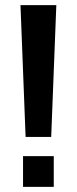

<svg xmlns="http://www.w3.org/2000/svg" viewBox="-20 -720 300 750"><path d="M80 -185 60 -700H200L180 -185ZM70 10V-110H190V10Z"/></svg>

Font: Cuprum
Style: Regular
Weight: 400
Designer: Jovanny Lemonad
Foundry: Jovanny Lemonad
Version: Version 3.000